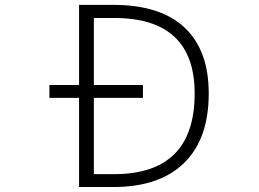

<svg xmlns="http://www.w3.org/2000/svg" viewBox="-20 -751 1040 772"><path d="M762.7 -375Q762.7 -678.7 438.5 -678.7H357.4V-409.2H554.7V-357.4H357.4V-50.8H438.5Q762.7 -50.8 762.7 -375ZM178.7 -357.4V-409.2H297.9V-731.4H435.5Q625 -731.4 722.2 -640.1Q819.3 -548.8 819.3 -375Q819.3 -192.4 720.2 -95.7Q621.1 1 435.5 1H297.9V-357.4Z"/></svg>

Font: GenEi Gothic M Light
Style: Regular
Weight: 300
Designer: o_tamon (Modified); [Source Han Sans]
Ryoko NISHIZUKA  (kana & ideographs); Paul D. Hunt (Latin, Greek & Cyrillic); Wenl
Version: Version 1.1a;Original Version 1.004